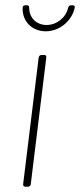

<svg xmlns="http://www.w3.org/2000/svg" viewBox="-20 -710 305 730"><path d="M154 -591C206 -591 253 -630 264 -680C266 -686 262 -690 256 -690H251C245 -690 241 -687 239 -680C230 -642 195 -615 157 -615C119 -615 91 -642 91 -680C91 -687 88 -690 82 -690H76C70 -690 66 -686 66 -680C64 -630 101 -591 154 -591ZM77 0H86C92 0 97 -4 97 -10L156 -491C157 -497 154 -501 148 -501H138C132 -501 128 -497 127 -491L68 -10C67 -4 71 0 77 0Z"/></svg>

Font: Barlow Thin
Style: Italic
Weight: 250
Italic angle: -7°
Designer: Jeremy Tribby
Foundry: Tribby Type
Version: Version 1.422;hotconv 1.0.109;makeotfexe 2.5.65596